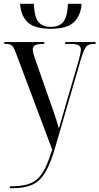

<svg xmlns="http://www.w3.org/2000/svg" viewBox="-20 -758 525 1014"><path d="M249 -606Q161 -606 125.5 -641Q90 -676 86 -738H159Q161 -669 182.5 -642.5Q204 -616 249 -616Q293 -616 314.5 -643Q336 -670 339 -738H411Q407 -677 371 -641.5Q335 -606 249 -606ZM32 226Q83 226 118 217.5Q153 209 177 187.5Q201 166 219 128.5Q237 91 256 33L67 -470Q54 -506 44.5 -516Q35 -526 13 -526H3V-536H214V-526H209Q178 -526 165.5 -519.5Q153 -513 153 -497Q153 -487 157 -472.5Q161 -458 168 -439L241 -231Q253 -197 260.5 -175.5Q268 -154 275 -133Q282 -112 291 -79Q300 -109 310 -144.5Q320 -180 330 -214L396 -440Q402 -462 404.5 -475.5Q407 -489 407 -496Q407 -511 396 -518.5Q385 -526 355 -526H324V-536H485V-526H479Q458 -526 446.5 -520.5Q435 -515 427 -498.5Q419 -482 409 -451L271 22Q246 109 217.5 155Q189 201 148.5 218.5Q108 236 46 236H32Z"/></svg>

Font: Noto Serif Display Condensed
Style: Regular
Weight: 400
Width: 3
Designer: Monotype Design Team
Foundry: Monotype Imaging Inc.
Version: Version 2.009